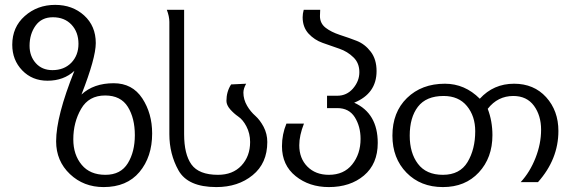

<svg xmlns="http://www.w3.org/2000/svg" viewBox="-20 -760 2318 780"><path d="M527.8 -210.9Q527.8 -279.8 499.5 -325.7Q470.7 -372.1 407.2 -372.1Q340.8 -372.1 309.6 -317.9Q277.8 -263.2 277.8 -193.8Q277.8 -131.3 312 -90.3Q345.7 -49.8 408.2 -49.8Q470.7 -49.8 499.5 -97.2Q527.8 -143.6 527.8 -210.9ZM298.8 -582Q298.8 -629.4 270.5 -659.7Q242.2 -689.9 194.8 -689.9Q148.9 -689.9 124.5 -655.8Q100.1 -621.6 100.1 -574.2Q100.1 -531.7 125.5 -503.4Q150.9 -475.1 192.9 -475.1Q240.2 -475.1 269.5 -504.9Q298.8 -535.2 298.8 -582ZM598.1 -217.8Q598.1 -122.6 546.4 -61Q495.1 0 400.9 0Q319.8 0 264.2 -52.7Q208 -106 208 -186Q208 -287.6 282.2 -472.2Q238.8 -432.1 172.9 -432.1Q110.8 -432.1 70.3 -474.1Q29.8 -516.1 29.8 -578.1Q29.8 -649.9 80.6 -694.8Q131.8 -740.2 204.1 -740.2Q274.4 -740.2 321.8 -697.3Q369.1 -654.3 369.1 -585Q369.1 -524.4 311 -376Q360.4 -421.9 441.9 -421.9Q517.6 -421.9 558.1 -360.4Q598.1 -299.3 598.1 -217.8Z M1065.9 -183.1Q1065.9 -96.7 1006.3 -48.3Q947.3 0 858.9 0Q743.2 0 705.1 -67.9Q668 -134.3 668 -214.8V-670.9Q668 -693.4 657.7 -720.2H728V-214.8Q728 -133.3 757.8 -91.8Q788.1 -49.8 865.7 -49.8Q925.3 -49.8 960.4 -86.9Q996.1 -125 996.1 -183.1Q996.1 -217.8 981 -246.6Q966.8 -273.9 947.8 -286.6Q930.2 -298.8 915 -315.9Q899.9 -333.5 899.9 -350.1Q899.9 -387.7 918.9 -417L980 -419.9Q968.8 -399.9 968.8 -383.8Q968.8 -356 983.9 -330.1Q997.6 -306.6 1017.6 -289.1Q1036.1 -272.5 1050.8 -245.1Q1065.9 -216.3 1065.9 -183.1Z M1514.6 -179.2Q1514.6 -94.2 1458.5 -46.9Q1402.8 0 1315.9 0Q1236.3 0 1181.2 -44.4Q1125.5 -88.9 1125.5 -166Q1125.5 -214.4 1143.6 -257.8H1214.8Q1195.8 -209.5 1195.8 -169.9Q1195.8 -116.7 1228.5 -83.5Q1261.7 -49.8 1315.9 -49.8Q1377 -49.8 1410.6 -91.8Q1444.8 -134.3 1444.8 -195.8Q1444.8 -246.1 1421.4 -283.7Q1397.9 -320.8 1350.6 -320.8H1308.6V-371.1H1350.6Q1388.2 -371.1 1413.6 -399.9Q1439.9 -430.2 1439.9 -466.8Q1439.9 -503.9 1416 -526.9Q1391.6 -550.8 1358.9 -562L1290.5 -585.9Q1257.3 -597.7 1233.4 -623.5Q1209.5 -649.9 1209.5 -689.9Q1209.5 -704.6 1213.9 -720.2H1280.8Q1279.8 -709.5 1279.8 -694.8Q1279.8 -665 1303.2 -647Q1325.2 -629.9 1360.8 -618.2Q1401.4 -605 1428.7 -594.2Q1462.4 -581.1 1486.3 -549.8Q1509.8 -519 1509.8 -471.2Q1509.8 -379.9 1418.9 -342.8Q1514.6 -299.8 1514.6 -179.2Z M1910.6 -227.1Q1910.6 -288.1 1877 -329.1Q1843.3 -370.1 1782.2 -370.1Q1711.4 -370.1 1677.7 -326.2Q1644.5 -282.7 1644.5 -209Q1644.5 -138.7 1677.7 -94.7Q1711.4 -49.8 1779.3 -49.8Q1848.1 -49.8 1879.4 -101.6Q1910.6 -153.8 1910.6 -227.1ZM2248.5 -228Q2248.5 -113.3 2165.5 -20H2095.2Q2132.8 -60.5 2155.8 -119.1Q2178.2 -176.3 2178.2 -232.9Q2178.2 -290.5 2149.4 -330.1Q2120.1 -370.1 2065.4 -370.1Q2002 -370.1 1961.4 -317.9Q1980.5 -268.1 1980.5 -210.9Q1980.5 -119.1 1925.3 -59.6Q1870.1 0 1779.3 0Q1688.5 0 1631.3 -58.6Q1574.2 -117.2 1574.2 -209Q1574.2 -304.2 1633.3 -361.8Q1692.9 -419.9 1787.6 -419.9Q1868.2 -419.9 1929.2 -358.9Q1984.9 -419.9 2068.4 -419.9Q2148.9 -419.9 2198.7 -365.2Q2248.5 -310.1 2248.5 -228Z"/></svg>

Font: Miedinger*
Style: Book
Weight: 400
Version: Version 001.000